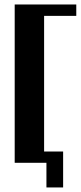

<svg xmlns="http://www.w3.org/2000/svg" viewBox="-20 -719 357 848"><path d="M44.9 0V-699.2H316.9V-648.9H174.8V-49.8H258.8V108.9H185.1V0Z"/></svg>

Font: Moniqa Black Paragraph
Style: Regular
Weight: 900
Designer: Rajesh Rajput
Foundry: Rajesh Rajput
Version: Version 1.000